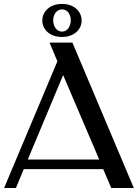

<svg xmlns="http://www.w3.org/2000/svg" viewBox="-20 -939 688 959"><path d="M648.4 0H535.6L495.6 -94.2H98.6L59.6 0H0.5L266.6 -632.8L227.5 -726.1H341.8ZM118.7 -142.1H475.6L295.4 -564ZM289.6 -919.4Q311.5 -919.4 329.8 -913.1Q348.1 -906.7 360.8 -895.5Q373.5 -884.3 380.6 -869.1Q387.7 -854 387.7 -836.4Q387.7 -818.8 380.6 -804Q373.5 -789.1 360.8 -778.1Q348.1 -767.1 329.8 -760.7Q311.5 -754.4 289.6 -754.4Q267.6 -754.4 249.3 -760.7Q231 -767.1 218.3 -778.1Q205.6 -789.1 198.5 -804Q191.4 -818.8 191.4 -836.4Q191.4 -854 198.5 -869.1Q205.6 -884.3 218.5 -895.5Q231.4 -906.7 249.5 -913.1Q267.6 -919.4 289.6 -919.4ZM289.6 -892.1Q279.8 -892.1 271.7 -887.7Q263.7 -883.3 257.8 -876Q252 -868.7 248.8 -858.6Q245.6 -848.6 245.6 -837.4Q245.6 -826.2 248.8 -815.9Q252 -805.7 257.8 -797.9Q263.7 -790 271.7 -785.6Q279.8 -781.2 289.6 -781.2Q299.8 -781.2 307.9 -785.6Q315.9 -790 321.5 -797.9Q327.1 -805.7 330.3 -815.9Q333.5 -826.2 333.5 -837.4Q333.5 -859.9 321.8 -876Q310.1 -892.1 289.6 -892.1Z"/></svg>

Font: Federo
Style: Regular
Weight: 400
Designer: Olexa M. Volochay | Cyreal.org
Foundry: Olexa M. Volochay | Cyreal.org
Version: Version 1.000